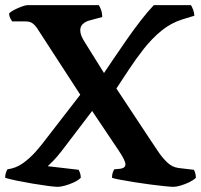

<svg xmlns="http://www.w3.org/2000/svg" viewBox="-27 -724 779 744"><path d="M197 0Q186 0 159 -3.5Q132 -7 99.5 -12.5Q67 -18 38 -24Q9 -30 -7 -35Q-7 -46 -4 -55Q-1 -64 2 -68Q34 -72 61 -91Q88 -110 111.5 -136.5Q135 -163 154 -189L284 -357L123 -605Q113 -622 102 -631.5Q91 -641 73 -641H20Q18 -644 13.5 -652Q9 -660 8 -671Q13 -678 27.5 -685.5Q42 -693 57 -698.5Q72 -704 79 -704H356Q360 -698 364.5 -686Q369 -674 369 -658L321 -645Q305 -641 294.5 -631.5Q284 -622 284 -607Q284 -596 288.5 -585Q293 -574 300 -563L376 -441Q392 -465 415 -499Q438 -533 464.5 -571Q491 -609 518 -644Q545 -679 569 -704H713Q717 -698 721.5 -686Q726 -674 726 -663L680 -649Q635 -635 598 -604.5Q561 -574 530 -534.5Q499 -495 472.5 -454.5Q446 -414 424 -381L551 -189Q566 -167 583 -141Q600 -115 620 -95.5Q640 -76 665 -73L724 -66Q727 -62 729.5 -53.5Q732 -45 732 -35Q723 -26 706.5 -18Q690 -10 673 -5Q656 0 645 0Q636 0 611.5 -2.5Q587 -5 556 -9Q525 -13 494 -18Q463 -23 439 -27.5Q415 -32 407 -35Q407 -47 410 -55.5Q413 -64 416 -68L439 -70Q459 -73 459 -87Q459 -95 452.5 -108Q446 -121 434 -139L330 -294L212 -139Q194 -116 181 -102.5Q168 -89 158 -80L278 -66Q280 -62 283 -54Q286 -46 286 -35Q276 -25 258.5 -17Q241 -9 224 -4.5Q207 0 197 0Z"/></svg>

Font: Texturina 72pt ExtraBold
Style: Regular
Weight: 800
Designer: Guillermo Torres Carreño
Foundry: Omnibus-Type
Version: Version 1.002; ttfautohint (v1.8.3)